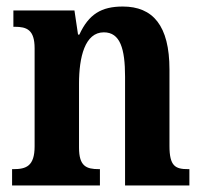

<svg xmlns="http://www.w3.org/2000/svg" viewBox="-20 -568 622 588"><path d="M17 0H286V-50H283C244 -50 222 -59 222 -116V-312C222 -393 240 -469 298 -469C348 -469 363 -419 363 -333V0H560V-50H556C517 -50 499 -59 499 -121V-355C499 -490 448 -548 356 -548C291 -548 252 -525 223 -462H219L208 -536H21V-486H25C62 -486 86 -477 86 -420V-120C86 -59 60 -50 21 -50H17Z"/></svg>

Font: Noto Serif Bengali Condensed
Style: Bold
Weight: 700
Width: 3
Designer: Juan Bruce, Universal Thirst, Indian Type Foundry and the Monotype Design Team.
Foundry: Monotype Imaging Inc.
Version: Version 2.003